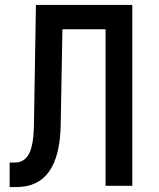

<svg xmlns="http://www.w3.org/2000/svg" viewBox="-20 -750 640 775"><path d="M19 5V-94H40Q79 -94 97.5 -130Q116 -166 117 -247L125 -730H514V0H406V-632H232L225 -247Q221 5 47 5Z"/></svg>

Font: JetBrains Mono SemiBold
Style: Regular
Weight: 472
Monospace: yes
Designer: Philipp Nurullin, Konstantin Bulenkov
Foundry: JetBrains
Version: Version 2.305; ttfautohint (v1.8.4.7-5d5b)